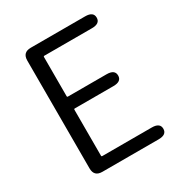

<svg xmlns="http://www.w3.org/2000/svg" viewBox="-171 -856 926 981"><g transform="rotate(-30 292.0 -366.0)"><path d="M150 0Q102 0 102 -48V-684Q102 -732 150 -732H471Q519 -732 519 -697Q519 -662 471 -662H190Q185 -662 185 -657V-426Q185 -421 190 -421H418Q466 -421 466 -386Q466 -351 418 -351H190Q185 -351 185 -346V-75Q185 -70 190 -70H482Q530 -70 530 -35Q530 0 482 0Z"/></g></svg>

Font: Resource Han Rounded JP Normal
Style: Regular
Weight: 350
Designer: Cyano Hao (round all glyphs); Ryoko NISHIZUKA 西塚涼子 (kana, bopomofo & ideographs); Paul D. Hunt (Latin, Greek & Cyrillic)
Foundry: Cyano Hao
Version: 0.990